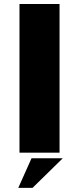

<svg xmlns="http://www.w3.org/2000/svg" viewBox="-20 -760 398 956"><path d="M276.5 0H77V-740H276.5ZM292.5 28 142 175.5H71L137 28Z"/></svg>

Font: Anybody Wide
Style: Bold
Weight: 700
Width: 7
Designer: Tyler Finck
Foundry: Etcetera Type Company
Version: Version 1.000; ttfautohint (v1.8)